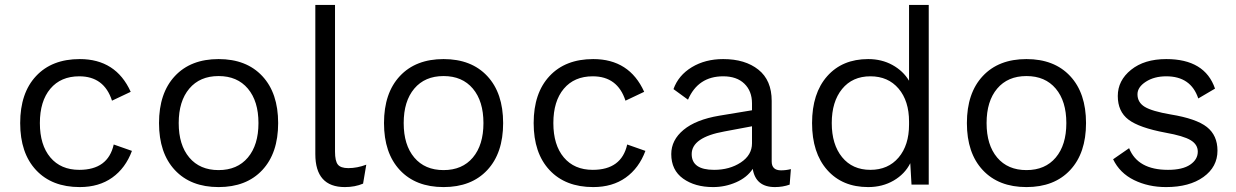

<svg xmlns="http://www.w3.org/2000/svg" viewBox="-20 -750 5021 780"><path d="M304 -510Q451 -510 511 -377L435 -341Q403 -440 302 -440Q227 -440 184.5 -389.5Q142 -339 142 -250Q142 -161 184.5 -110.5Q227 -60 302 -60Q419 -60 442 -163L516 -137Q490 -67 436 -28.5Q382 10 304 10Q191 10 126.5 -59Q62 -128 62 -250Q62 -372 126.5 -441Q191 -510 304 -510Z M690.5 -441Q755 -510 868 -510Q981 -510 1045.5 -441Q1110 -372 1110 -250Q1110 -128 1045.5 -59Q981 10 868 10Q755 10 690.5 -59Q626 -128 626 -250Q626 -372 690.5 -441ZM987 -390Q944 -441 868 -441Q792 -441 749 -390Q706 -339 706 -250Q706 -161 749 -110Q792 -59 868 -59Q944 -59 987 -110Q1030 -161 1030 -250Q1030 -339 987 -390Z M1341 -730V-134Q1341 -96 1352.5 -81.5Q1364 -67 1395 -67Q1431 -67 1468 -81L1455 -4Q1422 10 1381 10Q1261 10 1261 -124V-730Z M1604.5 -441Q1669 -510 1782 -510Q1895 -510 1959.5 -441Q2024 -372 2024 -250Q2024 -128 1959.5 -59Q1895 10 1782 10Q1669 10 1604.5 -59Q1540 -128 1540 -250Q1540 -372 1604.5 -441ZM1901 -390Q1858 -441 1782 -441Q1706 -441 1663 -390Q1620 -339 1620 -250Q1620 -161 1663 -110Q1706 -59 1782 -59Q1858 -59 1901 -110Q1944 -161 1944 -250Q1944 -339 1901 -390Z M2390 -510Q2537 -510 2597 -377L2521 -341Q2489 -440 2388 -440Q2313 -440 2270.5 -389.5Q2228 -339 2228 -250Q2228 -161 2270.5 -110.5Q2313 -60 2388 -60Q2505 -60 2528 -163L2602 -137Q2576 -67 2522 -28.5Q2468 10 2390 10Q2277 10 2212.5 -59Q2148 -128 2148 -250Q2148 -372 2212.5 -441Q2277 -510 2390 -510Z M3153 -58Q3173 -58 3193 -63L3188 0Q3160 10 3128 10Q3050 10 3038 -64Q3015 -29 2970.5 -9.5Q2926 10 2877 10Q2803 10 2755 -24.5Q2707 -59 2707 -124Q2707 -181 2757 -222.5Q2807 -264 2902 -280L3035 -302V-330Q3035 -380 3004 -410Q2973 -440 2918 -440Q2816 -440 2775 -345L2716 -388Q2736 -444 2790.5 -477Q2845 -510 2918 -510Q3007 -510 3061 -467Q3115 -424 3115 -340V-94Q3115 -58 3153 -58ZM2881 -60Q2944 -60 2989.5 -90Q3035 -120 3035 -168V-237L2923 -216Q2790 -192 2790 -124Q2790 -60 2881 -60Z M3673 -730H3753V0H3683L3678 -87Q3656 -43 3610.5 -16.5Q3565 10 3507 10Q3402 10 3340.5 -59.5Q3279 -129 3279 -250Q3279 -371 3340.5 -440.5Q3402 -510 3507 -510Q3562 -510 3605.5 -486Q3649 -462 3673 -422ZM3516 -60Q3588 -60 3630.5 -110Q3673 -160 3673 -244V-256Q3673 -340 3630.5 -390Q3588 -440 3516 -440Q3443 -440 3401 -388.5Q3359 -337 3359 -250Q3359 -163 3401 -111.5Q3443 -60 3516 -60Z M3972.5 -441Q4037 -510 4150 -510Q4263 -510 4327.5 -441Q4392 -372 4392 -250Q4392 -128 4327.5 -59Q4263 10 4150 10Q4037 10 3972.5 -59Q3908 -128 3908 -250Q3908 -372 3972.5 -441ZM4269 -390Q4226 -441 4150 -441Q4074 -441 4031 -390Q3988 -339 3988 -250Q3988 -161 4031 -110Q4074 -59 4150 -59Q4226 -59 4269 -110Q4312 -161 4312 -250Q4312 -339 4269 -390Z M4717 10Q4645 10 4587 -18.5Q4529 -47 4502 -103L4567 -148Q4602 -60 4725 -60Q4784 -60 4815 -81Q4846 -102 4846 -134Q4846 -163 4817 -180.5Q4788 -198 4715 -211Q4608 -231 4564.5 -264Q4521 -297 4521 -360Q4521 -423 4575 -466.5Q4629 -510 4718 -510Q4875 -510 4916 -390L4848 -350Q4818 -440 4718 -440Q4669 -440 4635 -418Q4601 -396 4601 -367Q4601 -334 4630.5 -316Q4660 -298 4736 -285Q4840 -268 4883 -234Q4926 -200 4926 -138Q4926 -72 4869 -31Q4812 10 4717 10Z"/></svg>

Font: Work Sans
Style: Regular
Weight: 400
Designer: Wei Huang
Foundry: Wei Huang
Version: Version 1.032;PS 001.032;hotconv 1.0.70;makeotf.lib2.5.58329